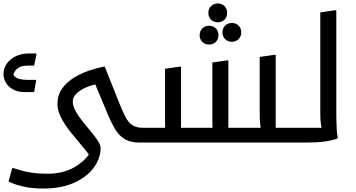

<svg xmlns="http://www.w3.org/2000/svg" viewBox="-69 -819 2048 1103"><path d="M731 0Q677 0 643.5 -22.5Q610 -45 590 -80.5Q570 -116 554 -153L473 -347L492 -336Q465 -333 431.5 -319.5Q398 -306 373.5 -284.5Q349 -263 349 -236Q349 -210 365 -181Q381 -152 405 -122Q429 -92 453 -63.5Q477 -35 493 -10.5Q509 14 509 32Q509 90 470 143.5Q431 197 357.5 230.5Q284 264 181 264Q116 264 71 254Q26 244 3 234Q-20 224 -20 224L1 147H9Q28 153 53.5 160.5Q79 168 116 173.5Q153 179 205 179Q292 179 356 143Q420 107 455 49L453 85Q435 58 403.5 21Q372 -16 339 -57Q306 -98 283.5 -140Q261 -182 261 -220Q261 -272 287.5 -309.5Q314 -347 354.5 -372Q395 -397 440.5 -412.5Q486 -428 525 -436H533L616 -227Q635 -180 651 -148.5Q667 -117 690 -101Q713 -85 751 -85V-20ZM-49 -393Q-49 -425 -31 -452Q-13 -479 20.5 -495.5Q54 -512 100 -512H140V-504L127 -442H89Q52 -442 31 -425.5Q10 -409 6 -380L1 -399Q16 -372 40 -366Q64 -360 89 -360H138V-353L127 -290H73Q33 -290 5.5 -305.5Q-22 -321 -35.5 -344.5Q-49 -368 -49 -393Z M731 0V-65L751 -85H918L883 -60Q880 -72 879.5 -88.5Q879 -105 879 -124V-424L963 -436H971V-42L933 -85H1190L1155 -60Q1152 -76 1151.5 -92.5Q1151 -109 1151 -124V-460L1235 -472H1243V-42L1205 -85H1467L1433 -64Q1428 -82 1425.5 -107Q1423 -132 1423 -160V-492L1507 -504H1515V-42L1477 -85H1663V-20L1643 0ZM1182 -691Q1159 -691 1143.5 -706Q1128 -721 1128 -745Q1128 -769 1143.5 -784Q1159 -799 1182 -799Q1205 -799 1220.5 -784Q1236 -769 1236 -745Q1236 -721 1220.5 -706Q1205 -691 1182 -691ZM1263 -579Q1240 -579 1224.5 -594Q1209 -609 1209 -633Q1209 -657 1224.5 -672Q1240 -687 1263 -687Q1286 -687 1301.5 -672Q1317 -657 1317 -633Q1317 -609 1301.5 -594Q1286 -579 1263 -579ZM1132 -563Q1109 -563 1093.5 -578Q1078 -593 1078 -617Q1078 -641 1093.5 -656Q1109 -671 1132 -671Q1155 -671 1170.5 -656Q1186 -641 1186 -617Q1186 -593 1170.5 -578Q1155 -563 1132 -563Z M1623 0V-65L1643 -85H1817L1783 -64Q1779 -78 1775 -103.5Q1771 -129 1771 -160V-748L1855 -760H1863V-172Q1863 -152 1863.5 -126Q1864 -100 1865.5 -75Q1867 -50 1871 -32V-24Q1841 -12 1795.5 -6Q1750 0 1687 0Z"/></svg>

Font: Kufam
Style: Regular
Weight: 400
Designer: Wael Morcos, Artur Schmal
Foundry: Original Type
Version: Version 1.301; ttfautohint (v1.8.3)